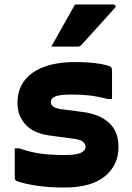

<svg xmlns="http://www.w3.org/2000/svg" viewBox="-20 -827 590 857"><path d="M268 -135Q324 -135 343 -146Q362 -157 362 -170Q362 -184 351 -194Q340 -204 306 -208L202 -222Q129 -232 93.5 -271.5Q58 -311 58 -368Q58 -455 126 -502.5Q194 -550 316 -550Q363 -550 399 -546Q435 -542 463 -534Q474 -531 477 -526Q480 -521 480 -510V-385H460Q420 -396 382.5 -400.5Q345 -405 301 -405Q244 -405 225.5 -396Q207 -387 207 -373Q207 -359 218 -351Q229 -343 258 -339L351 -327Q425 -317 467 -278.5Q509 -240 509 -172Q509 -89 447.5 -39.5Q386 10 267 10Q196 10 141.5 1.5Q87 -7 57 -18Q50 -21 48 -24Q46 -27 46 -36V-165H66Q114 -148 160 -141.5Q206 -135 268 -135ZM315 -807H486Q492 -807 495 -802Q498 -797 493 -792Q455 -749 421.5 -712.5Q388 -676 344 -627Q338 -619 327 -619H209Q235 -666 261.5 -712.5Q288 -759 315 -807Z"/></svg>

Font: Recursive Sn Lnr St XBd
Style: Regular
Weight: 800
Version: Version 1.079;hotconv 1.0.112;makeotfexe 2.5.65598; ttfautoh